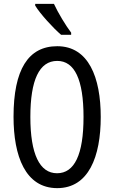

<svg xmlns="http://www.w3.org/2000/svg" viewBox="-20 -963 590 993"><path d="M259 -943H162V-934C188 -891 256 -817 296 -783H348V-794C320 -831 280 -897 259 -943ZM501 -358C501 -563 438 -724 276 -724C126 -724 50 -603 50 -359C50 -156 111 10 276 10C438 10 501 -152 501 -358ZM137 -358C137 -549 183 -648 276 -648C366 -648 412 -551 412 -358C412 -163 365 -67 275 -67C185 -67 137 -166 137 -358Z"/></svg>

Font: Noto Sans Myanmar UI ExtraCondensed
Style: Regular
Weight: 400
Width: 2
Designer: Monotype Design Team
Foundry: Monotype Imaging Inc.
Version: Version 2.103